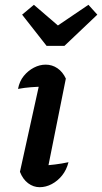

<svg xmlns="http://www.w3.org/2000/svg" viewBox="-20 -771 425 799"><path d="M171 -30 148 -81Q180 -83 208.5 -86.5Q237 -90 265 -96Q257 -64 238.5 -41Q220 -18 195.5 -5Q171 8 145 8Q119 8 97 -8.5Q75 -25 63 -56L153 -464L169 -411Q135 -410 108.5 -408Q82 -406 55 -401Q61 -433 79 -455Q97 -477 121 -489.5Q145 -502 170 -502Q197 -502 219 -487Q241 -472 254 -444ZM174 -580 72 -710 121 -751 221 -665 348 -751 385 -710 248 -580Z"/></svg>

Font: Piazzolla Thin
Style: Bold Italic
Weight: 700
Italic angle: -11.3°
Version: Version 2.005